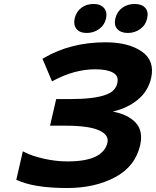

<svg xmlns="http://www.w3.org/2000/svg" viewBox="-20 -937 786 967"><path d="M201 -645Q336 -724 512 -724Q626 -724 693.5 -678Q761 -632 741 -543Q725 -476 673 -434Q621 -392 548 -375Q624 -361 663 -319.5Q702 -278 686 -206Q661 -98 559 -44Q457 10 319 10Q152 10 66 -30L62 -31L95 -175L105 -170Q142 -151 202 -137.5Q262 -124 320 -124Q499 -124 521 -218Q530 -257 480 -280Q428 -304 309 -304H232L263 -438H333Q450 -438 508 -458Q562 -475 571 -519Q579 -555 548.5 -571.5Q518 -588 459 -588Q356 -588 249 -531L242 -527L194 -641ZM356 -844Q364 -878 389.5 -897.5Q415 -917 451 -917Q486 -917 503.5 -897Q521 -877 514 -844Q507 -811 479.5 -791Q452 -771 417 -771Q382 -771 365.5 -791Q349 -811 356 -844ZM721 -844Q714 -811 686.5 -791Q659 -771 624 -771Q589 -771 571 -790.5Q553 -810 561 -844Q569 -878 595.5 -897.5Q622 -917 658 -917Q694 -917 711.5 -897.5Q729 -878 721 -844Z"/></svg>

Font: Passageway
Style: BdIt
Weight: 700
Foundry: Ascender Corporation
Version: Version 1.11